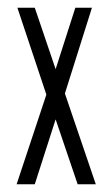

<svg xmlns="http://www.w3.org/2000/svg" viewBox="-20 -477 290 497"><path d="M23 0 100 -232 25 -457H70L124 -298L175 -457H218L148 -235L228 0H181L124 -168L70 0Z"/></svg>

Font: Inconsolata UltraCondensed
Style: Regular
Weight: 400
Width: 1
Monospace: yes
Designer: Raph Levien, Cyreal, Brenton Simpson
Foundry: Raph Levien, Cyreal, Google
Version: Version 3.001; ttfautohint (v1.8.2.53-6de2)